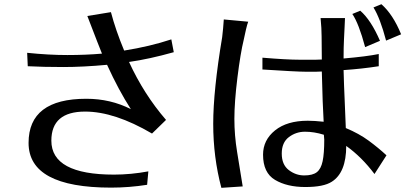

<svg xmlns="http://www.w3.org/2000/svg" viewBox="-20 -861 1946 922"><path d="M110.4 -607.4Q213.9 -596.7 303.2 -596.7Q392.6 -596.7 469.7 -603.5Q459 -628.9 399.4 -784.2L512.7 -802.7Q535.2 -716.8 576.2 -618.2Q699.2 -637.7 802.7 -671.9L814.5 -610.4Q696.3 -577.1 599.6 -563.5Q670.9 -408.2 777.3 -285.2L710 -219.7Q530.3 -325.2 388.7 -325.2Q226.6 -325.2 226.6 -185.5Q226.6 -22.5 527.3 -22.5Q608.4 -22.5 692.4 -38.1L686.5 26.4Q599.6 40 513.7 40Q117.2 40 117.2 -174.8Q117.2 -386.7 394.5 -386.7Q510.7 -386.7 608.4 -336.9Q549.8 -427.7 494.1 -549.8Q378.9 -539.1 283.2 -539.1Q187.5 -539.1 113.3 -543Z M1046.9 -682.6Q1048.8 -701.2 1051.3 -724.1Q1053.7 -747.1 1054.7 -767.6L1171.9 -756.8Q1167 -744.1 1161.1 -718.8Q1155.3 -693.4 1150.4 -669.9Q1134.8 -606.4 1120.1 -488.3Q1105.5 -370.1 1105.5 -290.5Q1105.5 -210.9 1118.7 -130.9Q1131.8 -50.8 1145.5 34.2L1043 41Q1003.9 -106.4 1003.9 -266.1Q1003.9 -425.8 1046.9 -682.6ZM1240.2 -527.3V-584Q1357.4 -574.2 1418.9 -574.2H1496.1Q1511.7 -574.2 1525.4 -575.2L1524.4 -686.5Q1524.4 -723.6 1519.5 -774.4H1636.7Q1635.7 -758.8 1634.8 -732.4Q1633.8 -706.1 1631.8 -670.9Q1629.9 -635.7 1629.9 -580.1Q1741.2 -589.8 1798.8 -601.6V-543Q1717.8 -530.3 1629.9 -524.4Q1631.8 -450.2 1635.3 -376Q1638.7 -301.8 1640.6 -246.1Q1704.1 -219.7 1751 -185.1Q1797.9 -150.4 1835.9 -115.2L1778.3 -25.4Q1716.8 -107.4 1642.6 -160.2Q1642.6 -32.2 1573.2 11.7Q1534.2 37.1 1446.3 37.1Q1358.4 37.1 1300.8 2.9Q1243.2 -31.2 1243.2 -118.2Q1243.2 -188.5 1300.8 -234.9Q1358.4 -281.2 1458 -281.2Q1489.3 -281.2 1534.2 -276.4Q1529.3 -353.5 1525.4 -517.6Q1511.7 -516.6 1499 -516.6H1446.3Q1406.2 -516.6 1240.2 -527.3ZM1537.1 -190.4 1535.2 -213.9Q1488.3 -228.5 1444.8 -228.5Q1401.4 -228.5 1367.2 -202.6Q1333 -176.8 1333 -123.5Q1333 -70.3 1366.7 -44.4Q1400.4 -18.6 1440.9 -18.6Q1481.4 -18.6 1501.5 -34.2Q1521.5 -49.8 1529.3 -86.9Q1537.1 -124 1537.1 -190.4ZM1671.9 -793.9 1710 -809.6Q1761.7 -764.6 1804.7 -665L1733.4 -634.8Q1703.1 -748 1671.9 -793.9ZM1773.4 -825.2 1811.5 -840.8Q1867.2 -792 1906.2 -696.3L1834 -666Q1805.7 -773.4 1773.4 -825.2Z"/></svg>

Font: GenEi LateMin P v2
Style: Medium
Weight: 500
Designer: o_tamon (Modified)
Foundry: o_tamon / Adobe Systems Incorporated / FONT 910 / Philipp H. Poll
Version: Version 2.1;Original Version 1.004